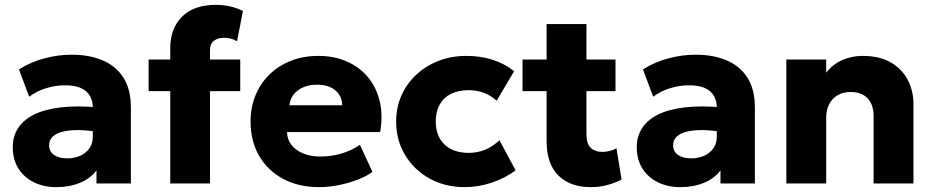

<svg xmlns="http://www.w3.org/2000/svg" viewBox="-20 -755 3842 790"><path d="M211.5 15Q160.5 15 120 -4.8Q79.5 -24.5 56 -61.2Q32.5 -98 32.5 -149.5Q32.5 -193.5 54.2 -227.5Q76 -261.5 120 -283.5Q164 -305.5 230.8 -313.2Q297.5 -321 387 -313L388.5 -211Q341 -219.5 302.8 -219.8Q264.5 -220 237.8 -213.2Q211 -206.5 196.5 -192.5Q182 -178.5 182 -158Q182 -131.5 202.2 -117.5Q222.5 -103.5 256.5 -103.5Q286 -103.5 309.8 -114Q333.5 -124.5 347.8 -144.8Q362 -165 362 -194.5V-311Q362 -338.5 350.5 -359.5Q339 -380.5 314.2 -392.2Q289.5 -404 248.5 -404Q209 -404 170 -392.2Q131 -380.5 100 -357L58 -469.5Q107.5 -500.5 164 -515.2Q220.5 -530 275 -530Q347 -530 401.8 -507Q456.5 -484 487.5 -436Q518.5 -388 518.5 -313V0H377V-54Q352.5 -21 309.5 -3Q266.5 15 211.5 15Z M680.5 0V-556.5Q680.5 -638 729.2 -686.5Q778 -735 868.5 -735Q898 -735 925.5 -729Q953 -723 979.5 -710L955.5 -585.5Q941 -593.5 927.8 -596.5Q914.5 -599.5 902.5 -599.5Q875.5 -599.5 859.8 -587Q844 -574.5 844 -548V-510H968.5V-380H844V0ZM591.5 -380V-510H695.5V-380Z M1293 15Q1209 15 1145.5 -18.8Q1082 -52.5 1046.5 -113.2Q1011 -174 1011 -255.5Q1011 -314.5 1031.8 -364Q1052.5 -413.5 1089.8 -449.5Q1127 -485.5 1177.8 -505.2Q1228.5 -525 1289.5 -525Q1356.5 -525 1409 -501.2Q1461.5 -477.5 1495.8 -435.2Q1530 -393 1543 -335.8Q1556 -278.5 1544 -211.5H1161Q1161.5 -181.5 1179 -159Q1196.5 -136.5 1227 -123.8Q1257.5 -111 1298 -111Q1343 -111 1383.5 -122.8Q1424 -134.5 1461 -159L1512.5 -48Q1489 -30 1451.8 -15.8Q1414.5 -1.5 1372.8 6.8Q1331 15 1293 15ZM1171 -322H1388Q1387 -360.5 1359.5 -383.5Q1332 -406.5 1285 -406.5Q1237.5 -406.5 1206.2 -383.5Q1175 -360.5 1171 -322Z M1892.5 15Q1811.5 15 1747.8 -20.2Q1684 -55.5 1647 -116.8Q1610 -178 1610 -255Q1610 -313 1631.8 -362Q1653.5 -411 1693 -447.8Q1732.5 -484.5 1785 -504.8Q1837.5 -525 1899 -525Q1957 -525 2006.5 -509.2Q2056 -493.5 2095.5 -462L2023.5 -340.5Q1999 -363 1969.8 -373.5Q1940.5 -384 1908.5 -384Q1866.5 -384 1836 -369Q1805.5 -354 1789.2 -325Q1773 -296 1773 -255.5Q1773 -194.5 1809.2 -160.2Q1845.5 -126 1909 -126Q1945 -126 1976.8 -139.2Q2008.5 -152.5 2035 -178L2101.5 -54Q2058.5 -22 2003.2 -3.5Q1948 15 1892.5 15Z M2411 15Q2326 15 2277.5 -32.8Q2229 -80.5 2229 -175.5V-656H2393V-510H2512.5V-380H2393V-204Q2393 -163 2411 -146.5Q2429 -130 2457.5 -130Q2473 -130 2488.2 -133.8Q2503.5 -137.5 2516.5 -145L2537.5 -16.5Q2514 -3.5 2481 5.8Q2448 15 2411 15ZM2130 -380V-510H2244V-380Z M2779 15Q2728 15 2687.5 -4.8Q2647 -24.5 2623.5 -61.2Q2600 -98 2600 -149.5Q2600 -193.5 2621.8 -227.5Q2643.5 -261.5 2687.5 -283.5Q2731.5 -305.5 2798.2 -313.2Q2865 -321 2954.5 -313L2956 -211Q2908.5 -219.5 2870.2 -219.8Q2832 -220 2805.2 -213.2Q2778.5 -206.5 2764 -192.5Q2749.5 -178.5 2749.5 -158Q2749.5 -131.5 2769.8 -117.5Q2790 -103.5 2824 -103.5Q2853.5 -103.5 2877.2 -114Q2901 -124.5 2915.2 -144.8Q2929.5 -165 2929.5 -194.5V-311Q2929.5 -338.5 2918 -359.5Q2906.5 -380.5 2881.8 -392.2Q2857 -404 2816 -404Q2776.5 -404 2737.5 -392.2Q2698.5 -380.5 2667.5 -357L2625.5 -469.5Q2675 -500.5 2731.5 -515.2Q2788 -530 2842.5 -530Q2914.5 -530 2969.2 -507Q3024 -484 3055 -436Q3086 -388 3086 -313V0H2944.5V-54Q2920 -21 2877 -3Q2834 15 2779 15Z M3215.5 0V-510H3379.5V-456Q3408 -492 3447 -508.5Q3486 -525 3529 -525Q3601 -525 3647.5 -496.8Q3694 -468.5 3716.2 -423.8Q3738.5 -379 3738.5 -329V0H3574.5V-277.5Q3574.5 -323.5 3550.2 -350Q3526 -376.5 3479 -376.5Q3449 -376.5 3426.8 -363.5Q3404.5 -350.5 3392 -326.8Q3379.5 -303 3379.5 -272.5V0Z"/></svg>

Font: Geologica Roman
Style: Bold
Weight: 700
Designer: Sindre Bremnes, Frode Helland
Foundry: Monokrom Skriftforlag AS
Version: Version 1.010;gftools[0.9.28]